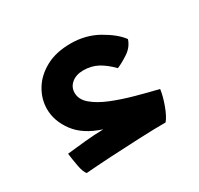

<svg xmlns="http://www.w3.org/2000/svg" viewBox="-89 -460 599 577"><g transform="rotate(-30 210.0 -171.5)"><path d="M61 9.8Q52.7 0.5 48.1 -25.4Q43.5 -51.3 41.5 -68.4Q76.2 -72.3 105.7 -75.2Q135.3 -78.1 169.9 -79.1Q110.4 -98.1 82 -136.2Q53.7 -174.3 53.7 -215.8Q53.7 -250.5 72.3 -281.5Q90.8 -312.5 126.5 -332Q162.1 -351.6 213.4 -351.6Q265.6 -351.6 308.1 -327.4Q350.6 -303.2 369.6 -276.9Q361.8 -252.9 339.6 -238.3Q317.4 -223.6 299.8 -216.3Q277.3 -239.3 255.4 -251Q233.4 -262.7 206.1 -262.7Q181.2 -262.7 165.5 -249.8Q149.9 -236.8 149.9 -216.8Q149.9 -193.4 171.4 -175.3Q192.9 -157.2 227.3 -143.3Q261.7 -129.4 301.8 -118.4Q341.8 -107.4 378.4 -98.6Q375.5 -75.7 364.7 -46.4Q354 -17.1 342.3 -3.4Q304.7 -3.4 252 -1.2Q199.2 1 147.7 3.9Q96.2 6.8 61 9.8Z"/></g></svg>

Font: Harmattan
Style: Bold
Weight: 700
Designer: George W. Nuss III and SIL International
Foundry: SIL International
Version: Version 4.000